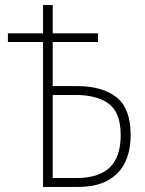

<svg xmlns="http://www.w3.org/2000/svg" viewBox="-20 -734 570 754"><path d="M149 0V-569H11V-603H149V-714H187V-603H365V-569H187V-396H281Q382 -396 437.5 -352Q493 -308 493 -204Q493 -105 440 -52.5Q387 0 288 0ZM282 -35Q367 -35 410.5 -76Q454 -117 454 -203Q454 -291 408 -326Q362 -361 277 -361H187V-35Z"/></svg>

Font: Noto Sans Mono Condensed ExtraLight
Style: Regular
Weight: 200
Width: 3
Designer: Monotype Design Team
Foundry: Monotype Imaging Inc.
Version: Version 2.014; ttfautohint (v1.8.4.7-5d5b)